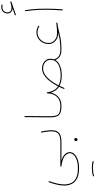

<svg xmlns="http://www.w3.org/2000/svg" viewBox="725 -1706 1471 2962"><g transform="rotate(-90 1461.0 -225.5)"><path d="M79.1 30.3Q79.1 96.2 105 147.5Q130.9 198.7 188.7 228.3Q246.6 257.8 343.3 257.8Q422.4 257.8 478.5 238.3Q534.7 218.8 564.7 186Q594.7 153.3 594.7 114.3Q594.7 73.2 562 39.6Q529.3 5.9 464.4 -13.7H678.7Q682.6 -13.7 684.8 -16.1Q687 -18.6 687 -22Q687 -25.9 684.8 -28.1Q682.6 -30.3 678.7 -30.3H378.4Q375 -30.3 372.3 -27.8Q369.6 -25.4 370.1 -21.5Q370.6 -18.6 372.6 -16.4Q374.5 -14.2 377.4 -13.7Q483.9 -1 531 35.6Q578.1 72.3 578.1 114.3Q578.1 145.5 551.8 174.3Q525.4 203.1 473.4 221.7Q421.4 240.2 343.3 240.2Q250.5 240.2 196.5 213.4Q142.6 186.5 119.6 139.2Q96.7 91.8 96.7 30.3Q96.7 -21.5 110.4 -80.6Q124 -139.6 146.5 -201.7Q147.5 -205.1 146 -208.3Q144.5 -211.4 141.1 -212.4Q137.7 -213.4 134.5 -212.2Q131.3 -210.9 130.4 -207.5Q107.4 -145 93.3 -84.2Q79.1 -23.4 79.1 30.3ZM220.7 484.4Q221.7 486.8 224.9 488.8Q228 490.7 231.4 489.3Q254.4 481 288.6 476.6Q322.8 472.2 356.9 472.2Q359.4 472.2 361.1 470.9Q362.8 469.7 364 467.8Q365.2 465.8 365.2 463.9Q365.2 460.4 362.8 458Q360.4 455.6 356.9 455.6Q322.3 455.6 286.6 460Q251 464.4 225.6 473.6Q222.2 474.1 220.9 477.5Q219.7 481 220.7 484.4ZM348.6 463.9Q348.6 467.3 351.1 469.7Q353.5 472.2 356.9 472.2Q384.3 472.2 408 475.1Q431.6 478 445.3 483.4Q447.8 484.4 450 483.9Q452.1 483.4 453.9 481.7Q455.6 480 456.1 478.5Q457.5 475.1 455.8 471.9Q454.1 468.8 451.2 467.8Q434.6 461.4 409.7 458.5Q384.8 455.6 356.9 455.6Q353.5 455.6 351.1 458Q348.6 460.4 348.6 463.9Z M669.9 -22Q669.9 -18.6 672.6 -16.1Q675.3 -13.7 678.7 -13.7H752Q755.9 -13.7 758.3 -16.1Q760.7 -18.6 760.7 -22Q760.7 -25.9 758.3 -28.1Q755.9 -30.3 752 -30.3H678.7Q675.3 -30.3 672.6 -28.1Q669.9 -25.9 669.9 -22Z M743.7 -22Q743.7 -18.6 746.1 -16.1Q748.5 -13.7 752 -13.7Q842.3 -13.7 887.5 -47.6Q932.6 -81.5 932.6 -165.5Q932.6 -183.1 930.4 -210.4Q928.2 -237.8 923.8 -267.8Q919.4 -297.9 912.6 -322.8Q911.6 -326.2 908.4 -327.9Q905.3 -329.6 901.9 -328.6Q898.4 -327.6 896.7 -324.5Q895 -321.3 896 -317.9Q902.8 -293.5 907 -264.2Q911.1 -234.9 913.1 -208.3Q915 -181.6 915 -165.5Q915 -87.9 875 -59.1Q835 -30.3 752 -30.3Q748.5 -30.3 746.1 -28.1Q743.7 -25.9 743.7 -22ZM765.1 206.1Q765.1 212.4 766.6 217.8Q768.6 224.1 773.7 229Q778.8 233.9 788.1 233.9Q797.9 233.9 803.2 229.5Q808.6 225.1 810.8 219Q813 212.9 813 207Q813 200.2 809.1 194.3Q806.2 189.9 801.3 187.3Q796.4 184.6 789.6 184.6Q777.3 184.6 771.2 191.4Q765.1 198.2 765.1 206.1Z M1130.9 -194.3Q1130.9 -127.4 1145.3 -87.6Q1159.7 -47.9 1197.5 -30.8Q1235.4 -13.7 1305.2 -13.7H1305.7Q1309.6 -13.7 1311.8 -16.1Q1314 -18.6 1314 -22Q1314 -25.9 1311.8 -28.1Q1309.6 -30.3 1305.7 -30.3H1305.2Q1238.3 -30.3 1204.6 -45.2Q1170.9 -60.1 1159.7 -95.9Q1148.4 -131.8 1148.4 -194.3Q1148.4 -252 1149.2 -316.9Q1149.9 -381.8 1150.6 -448.2Q1151.4 -514.6 1151.4 -575.7Q1151.4 -579.6 1149.2 -581.8Q1147 -584 1143.1 -584Q1139.6 -584 1137.2 -581.8Q1134.8 -579.6 1134.8 -575.7Q1134.8 -515.1 1133.8 -448.5Q1132.8 -381.8 1131.8 -316.7Q1130.9 -251.5 1130.9 -194.3Z M1297.4 -22Q1297.4 -18.6 1299.8 -16.1Q1302.2 -13.7 1305.7 -13.7Q1371.6 -13.7 1418.2 -40.8Q1464.8 -67.9 1490.5 -116.7Q1516.1 -165.5 1518.1 -231Q1518.1 -235.4 1515.6 -237.3Q1513.2 -239.3 1510.3 -239.7Q1506.8 -239.7 1504.2 -237.8Q1501.5 -235.8 1501.5 -231.9Q1499.5 -169.4 1476.3 -124.3Q1453.1 -79.1 1410.2 -54.7Q1367.2 -30.3 1305.7 -30.3Q1302.2 -30.3 1299.8 -28.1Q1297.4 -25.9 1297.4 -22ZM1501.5 -230.5Q1511.2 -154.3 1546.1 -105.2Q1581.1 -56.2 1640.6 -32.5Q1700.2 -8.8 1782.2 -8.8Q1828.6 -8.8 1873.5 -18.3Q1918.5 -27.8 1954.8 -48.3Q1991.2 -68.8 2012.9 -102.3Q2034.7 -135.7 2034.7 -183.6Q2034.7 -222.7 2014.6 -251.7Q1994.6 -280.8 1961.9 -296.9Q1929.2 -313 1891.1 -313Q1833 -313 1783.9 -281.7Q1734.9 -250.5 1694.6 -200.2Q1654.3 -149.9 1623.3 -91.6Q1592.3 -33.2 1570.3 21Q1568.8 24.9 1570.3 28.1Q1571.8 31.2 1574.2 32.2Q1577.1 33.7 1580.6 32.5Q1584 31.2 1585.9 27.8Q1607.4 -24.9 1637.2 -81.5Q1667 -138.2 1705.3 -187Q1743.7 -235.8 1790 -266.1Q1836.4 -296.4 1891.1 -296.4Q1924.3 -296.4 1953.4 -282.2Q1982.4 -268.1 2000.2 -242.9Q2018.1 -217.8 2018.1 -183.6Q2018.1 -125 1983.6 -90.3Q1949.2 -55.7 1895 -40.5Q1840.8 -25.4 1782.2 -25.4Q1703.6 -25.4 1647.7 -47.1Q1591.8 -68.8 1559.3 -114.7Q1526.9 -160.6 1518.1 -232.4Q1517.6 -236.8 1514.4 -238.8Q1511.2 -240.7 1507.8 -239.7Q1504.9 -239.3 1502.9 -236.8Q1501 -234.4 1501.5 -230.5ZM2008.8 -122.6Q2022.5 -86.4 2042.7 -62Q2063 -37.6 2095.9 -25.6Q2128.9 -13.7 2179.7 -13.7H2180.2Q2184.1 -13.7 2186.3 -16.1Q2188.5 -18.6 2188.5 -22Q2188.5 -25.9 2186.3 -28.1Q2184.1 -30.3 2180.2 -30.3H2179.7Q2131.3 -30.3 2101.6 -40.8Q2071.8 -51.3 2054.4 -73.2Q2037.1 -95.2 2024.4 -128.4Q2023.4 -131.8 2020.3 -133.1Q2017.1 -134.3 2013.7 -133.3Q2010.3 -132.3 2009 -129.2Q2007.8 -126 2008.8 -122.6Z M2171.4 -22Q2171.4 -18.6 2174.1 -16.1Q2176.8 -13.7 2180.2 -13.7Q2229 -13.7 2270 -16.8Q2311 -20 2352.5 -27.6Q2394 -35.2 2442.9 -47.9Q2485.8 -59.1 2518.8 -65.7Q2551.8 -72.3 2586.9 -76.2Q2590.8 -76.7 2592.8 -79.3Q2594.7 -82 2594.2 -85Q2593.8 -88.4 2591.6 -90.8Q2589.4 -93.3 2585 -92.8Q2549.3 -88.9 2515.6 -82.3Q2481.9 -75.7 2439 -64.5Q2390.6 -51.8 2349.9 -44.2Q2309.1 -36.6 2268.8 -33.4Q2228.5 -30.3 2180.2 -30.3Q2176.8 -30.3 2174.1 -28.1Q2171.4 -25.9 2171.4 -22ZM2262.2 -213.4Q2262.2 -170.4 2284.2 -136.7Q2306.2 -103 2344 -83.7Q2381.8 -64.5 2429.2 -64.5Q2463.9 -64.5 2498 -67.1Q2532.2 -69.8 2586.9 -76.2Q2591.3 -76.7 2593 -79.3Q2594.7 -82 2594.2 -85Q2593.8 -87.9 2591.3 -90.6Q2588.9 -93.3 2585 -92.8Q2538.6 -86.9 2501 -84Q2463.4 -81.1 2429.2 -81.1Q2385.7 -81.1 2351.8 -98.4Q2317.9 -115.7 2298.3 -145.8Q2278.8 -175.8 2278.8 -213.4Q2278.8 -259.3 2301 -297.9Q2323.2 -336.4 2359.6 -359.6Q2396 -382.8 2439 -382.8Q2464.8 -382.8 2488.8 -376Q2512.7 -369.1 2530.8 -356.4Q2534.2 -354.5 2537.4 -355.2Q2540.5 -356 2542.5 -358.4Q2544.4 -360.8 2544.2 -364.5Q2543.9 -368.2 2540.5 -370.1Q2497.6 -399.4 2439 -399.4Q2402.8 -399.4 2370.8 -384.8Q2338.9 -370.1 2314.5 -344.2Q2290 -318.4 2276.1 -284.7Q2262.2 -251 2262.2 -213.4Z M2706.5 -722.2Q2707.5 -719.2 2710.4 -717.5Q2713.4 -715.8 2716.8 -717.3L2914.6 -786.1Q2917 -787.1 2918.7 -790Q2920.4 -793 2919.4 -796.4Q2918.5 -799.3 2915.8 -801.3Q2913.1 -803.2 2909.2 -801.8Q2882.8 -793 2860.4 -788.6Q2837.9 -784.2 2820.8 -784.2Q2788.1 -784.2 2769.3 -799.8Q2750.5 -815.4 2750.5 -846.7Q2750.5 -880.9 2772.9 -902.8Q2795.4 -924.8 2829.6 -924.8Q2836.4 -924.8 2846.7 -924.1Q2856.9 -923.3 2862.3 -922.4Q2866.2 -921.9 2869.1 -924.6Q2872.1 -927.2 2872.1 -930.7Q2872.1 -933.6 2870.1 -936Q2868.2 -938.5 2865.2 -939Q2858.4 -939.9 2847.7 -940.7Q2836.9 -941.4 2829.6 -941.4Q2788.6 -941.4 2761.2 -914.6Q2733.9 -887.7 2733.9 -846.7Q2733.9 -811 2755.6 -790.8Q2777.3 -770.5 2811.5 -768.1L2710.9 -732.9Q2707.5 -731.4 2706.5 -728.3Q2705.6 -725.1 2706.5 -722.2ZM2769 -568.4Q2776.9 -509.8 2781.7 -464.1Q2786.6 -418.5 2788.8 -370.8Q2791 -323.2 2791 -259.3Q2791 -198.7 2788.6 -129.9Q2786.1 -61 2780.8 -1Q2780.3 2.4 2782.7 4.9Q2785.2 7.3 2788.6 7.8Q2792 8.3 2794.7 5.9Q2797.4 3.4 2797.9 0Q2803.2 -61 2805.4 -129.9Q2807.6 -198.7 2807.6 -259.3Q2807.6 -323.7 2805.4 -371.8Q2803.2 -419.9 2798.3 -465.8Q2793.5 -511.7 2785.6 -570.3Q2785.2 -573.7 2782.5 -575.9Q2779.8 -578.1 2776.4 -577.6Q2772.9 -577.1 2770.8 -574.5Q2768.6 -571.8 2769 -568.4Z"/></g></svg>

Font: Mikhak VF
Style: Regular
Weight: 100
Designer: Amin Abedi
Version: Version 3.001